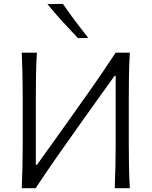

<svg xmlns="http://www.w3.org/2000/svg" viewBox="-20 -990 798 1010"><path d="M94.5 0Q97 -60 98.2 -115.2Q99.5 -170.5 99.5 -236.5V-475Q99.5 -541 98.2 -597Q97 -653 94.5 -713H174Q170.5 -652.5 169.5 -596.8Q168.5 -541 168.5 -474.5V-123H174.5L340.5 -355Q401.5 -440 463.8 -529.2Q526 -618.5 588.5 -713H663Q659.5 -653 658.5 -597Q657.5 -541 657.5 -475V-236.5Q657.5 -170.5 658.5 -115.2Q659.5 -60 663 0H583.5Q586 -60 587.2 -115.5Q588.5 -171 588.5 -236.5V-591H582.5L416.5 -359Q341.5 -254 280.5 -166.5Q219.5 -79 167.5 0ZM390 -789.5Q348 -833.5 307.5 -878Q267 -922.5 229.5 -968.5L311 -969.5Q342 -924.5 375.2 -880Q408.5 -835.5 444 -790.5Z"/></svg>

Font: Commissioner Flair Light
Style: Regular
Weight: 300
Designer: Kostas Bartsokas
Foundry: Kostas Bartsokas
Version: Version 1.000; ttfautohint (v1.8.3)